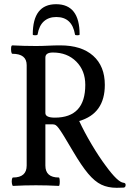

<svg xmlns="http://www.w3.org/2000/svg" viewBox="-20 -882 618 914"><path d="M535 12Q494 12 462.5 -3Q431 -18 399.5 -55.5Q368 -93 328 -161Q301 -207 285 -233Q269 -259 260 -271Q251 -283 245 -286.5Q239 -290 232 -290H196V-94Q196 -37 260 -37Q263 -37 264 -27Q265 -17 264 -7Q263 3 260 3Q204 0 151 0Q97 0 42 3Q39 3 37 -7Q35 -17 36.5 -27Q38 -37 42 -37Q107 -37 107 -94V-572Q107 -626 39 -626Q35 -626 33.5 -636Q32 -646 33 -656Q34 -666 39 -666Q94 -663 151 -663Q180 -663 209 -664.5Q238 -666 267 -666Q368 -666 423.5 -616.5Q479 -567 479 -478Q479 -341 357 -306Q381 -254 416 -195Q451 -136 484 -92Q541 -14 568 -12Q578 -11 578 -2Q578 9 570 11Q565 11 554.5 11.5Q544 12 535 12ZM241 -322Q386 -322 386 -478Q386 -546 343 -589Q300 -632 232 -632Q196 -632 196 -608V-344Q196 -322 241 -322ZM136 -718Q136 -862 247 -862Q359 -862 359 -718Q359 -714 348 -714Q337 -714 337 -718Q323 -801 248 -801Q212 -801 189 -780.5Q166 -760 159 -718Q158 -714 147 -714Q136 -714 136 -718Z"/></svg>

Font: Junicode Two Beta Condensed Medium
Style: Regular
Weight: 500
Width: 3
Designer: Peter S. Baker
Foundry: Briery Creek Software
Version: Version 1.053; ttfautohint (v1.8.4)